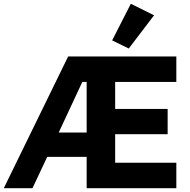

<svg xmlns="http://www.w3.org/2000/svg" viewBox="-21 -997 1009 1017"><path d="M0 0ZM438 -166H229L151 0H-1L340 -698H913V-563H589V-420H867V-286H589V-135H913V0H438ZM415 -563 290 -295H438V-563ZM661 -740 573 -783 672 -977 795 -916Z"/></svg>

Font: Aneliza ExtraBold
Style: Regular
Weight: 800
Designer: Mike Abbink, Paul van der Laan, Pieter van Rosmalen
Foundry: Bold Monday
Version: Version 3.001;September 8, 2019;FontCreator 11.5.0.2425 64-b